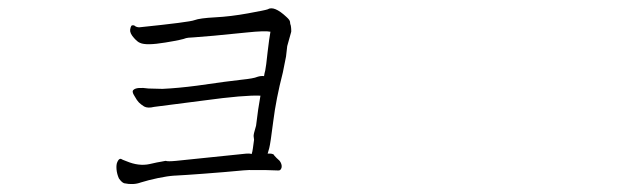

<svg xmlns="http://www.w3.org/2000/svg" viewBox="-20 -431 1540 469"><path d="M342.8 -214.8Q369.1 -213.9 377 -213.9Q416 -215.8 460.9 -221.7Q542 -233.4 570.3 -236.3Q599.6 -239.3 608.4 -243.2Q617.2 -246.1 625 -245.1Q626 -252 627.9 -258.8Q629.9 -267.6 633.8 -304.7Q637.7 -337.9 640.6 -353.5Q627.9 -356.4 582 -351.6Q530.3 -346.7 502.9 -343.8L454.1 -339.8Q436.5 -338.9 434.6 -337.9Q425.8 -334 383.8 -327.1Q336.9 -319.3 322.3 -326.2Q316.4 -328.1 307.6 -337.9Q296.9 -349.6 297.9 -358.4Q299.8 -370.1 303.7 -369.1H307.6L308.6 -368.2Q313.5 -364.3 320.3 -364.3Q443.4 -377 455.1 -381.8Q467.8 -386.7 505.9 -388.7Q543 -390.6 585.9 -398.4Q628.9 -406.2 633.8 -408.2Q649.4 -418 679.7 -389.6Q688.5 -381.8 688.5 -377Q688.5 -373 690.4 -368.2Q691.4 -362.3 691.4 -357.4V-353.5L681.6 -318.4L678.7 -293L670.9 -253.9Q654.3 -189.5 647.5 -134.8Q640.6 -80.1 637.7 -69.3L633.8 -55.7Q645.5 -56.6 649.4 -52.7V-51.8Q655.3 -44.9 662.1 -39.1L663.1 -38.1Q668.9 -30.3 668 -22.5Q666 -13.7 659.2 -14.6L627.9 -15.6Q611.3 -15.6 608.4 -15.6H603.5Q600.6 -15.6 595.7 -15.6Q587.9 -16.6 528.3 -10.7Q469.7 -5.9 438.5 -3.9Q409.2 -2 407.2 -2H406.2Q389.6 -1 366.2 3.9Q342.8 8.8 324.2 14.6Q305.7 21.5 283.2 16.6Q277.3 14.6 270.5 4.9Q265.6 -5.9 264.6 -17.6Q263.7 -29.3 266.6 -35.2Q269.5 -42 273.4 -43H274.4H275.4Q278.3 -41 289.1 -37.1Q319.3 -24.4 345.7 -30.3L363.3 -34.2Q369.1 -35.2 374 -36.1Q378.9 -37.1 381.8 -37.6Q384.8 -38.1 384.8 -38.1Q389.6 -36.1 410.2 -38.1L581.1 -55.7Q588.9 -56.6 594.7 -54.7Q596.7 -60.5 597.7 -68.4L600.6 -89.8L599.6 -97.7Q598.6 -101.6 605.5 -124Q610.4 -166 616.2 -197.3Q578.1 -199.2 477.5 -185.5Q371.1 -171.9 356.4 -169.9Q340.8 -166 332 -170.9Q324.2 -175.8 319.3 -180.7Q314.5 -185.5 308.6 -196.3Q300.8 -208 306.6 -211.9Q314.5 -218.8 342.8 -214.8Z"/></svg>

Font: ToneOZ-YinPZ-Tsuipita-TC
Style: Regular
Weight: 400
Designer: ÂÆ£ÂøóÂáåJeffrey Xuan(jeffreyx@gmail.com, ToneOZ.com) ÈòøÂù§(cjkFonts)
Foundry: ToneOZ
Version: Version 0.24071